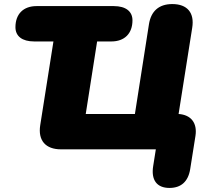

<svg xmlns="http://www.w3.org/2000/svg" viewBox="-20 -735 1032 945"><path d="M814 190C871 190 906 159 916 98L942 -66C952 -131 919 -170 859 -174L926 -598C938 -672 902 -715 828 -715C762 -715 723 -680 713 -615L644 -174H402L458 -531H528C593 -531 632 -570 632 -635C632 -679 599 -705 540 -705H160C95 -705 56 -666 56 -601C56 -557 89 -531 148 -531H243L178 -119C166 -43 205 0 280 0H747L734 82C723 150 751 190 814 190Z"/></svg>

Font: SN Pro Black
Style: Italic
Weight: 900
Italic angle: -9°
Designer: Tobias Whetton
Foundry: Supernotes
Version: Version 1.001;Glyphs 3.2 (3249)